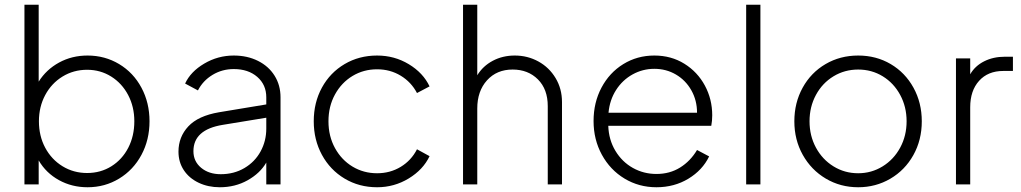

<svg xmlns="http://www.w3.org/2000/svg" viewBox="-20 -777 4304 809"><path d="M143 -101V0H83V-757H143V-433Q175 -484 229 -513.5Q283 -543 349 -543Q422 -543 482 -507Q542 -471 576 -407.5Q610 -344 610 -266Q610 -188 576 -124.5Q542 -61 482 -24.5Q422 12 349 12Q283 12 228.5 -18Q174 -48 143 -101ZM347 -48Q404 -48 449.5 -76.5Q495 -105 520.5 -154.5Q546 -204 546 -266Q546 -327 520 -376.5Q494 -426 448.5 -454.5Q403 -483 347 -483Q290 -483 243.5 -454.5Q197 -426 170.5 -376.5Q144 -327 144 -266Q144 -204 170.5 -154.5Q197 -105 243.5 -76.5Q290 -48 347 -48Z M732 -138Q732 -200 773.5 -244.5Q815 -289 903 -304L1102 -337V-367Q1102 -420 1064 -453Q1026 -486 965 -486Q916 -486 875.5 -461.5Q835 -437 814 -396L760 -425Q783 -475 840.5 -509Q898 -543 965 -543Q1022 -543 1067 -520.5Q1112 -498 1137 -458Q1162 -418 1162 -367V0H1102V-92Q1076 -47 1023.5 -17.5Q971 12 906 12Q857 12 817 -7Q777 -26 754.5 -60Q732 -94 732 -138ZM910 -43Q966 -43 1010 -69Q1054 -95 1078 -139Q1102 -183 1102 -235V-281L919 -251Q795 -231 795 -140Q795 -97 827.5 -70Q860 -43 910 -43Z M1302 -266Q1302 -345 1336.5 -408Q1371 -471 1432 -507Q1493 -543 1569 -543Q1642 -543 1702.5 -506.5Q1763 -470 1790 -413L1737 -385Q1713 -431 1668.5 -458Q1624 -485 1569 -485Q1512 -485 1465.5 -457Q1419 -429 1391.5 -379Q1364 -329 1364 -266Q1364 -203 1391.5 -153Q1419 -103 1465.5 -75Q1512 -47 1569 -47Q1624 -47 1668.5 -74Q1713 -101 1737 -148L1790 -119Q1763 -62 1702 -25Q1641 12 1569 12Q1493 12 1432 -24.5Q1371 -61 1336.5 -124.5Q1302 -188 1302 -266Z M1931 -757H1991V-460Q2015 -499 2056.5 -521Q2098 -543 2149 -543Q2203 -543 2248.5 -518Q2294 -493 2321 -448Q2348 -403 2348 -347V0H2288V-330Q2288 -401 2246.5 -442.5Q2205 -484 2140 -484Q2073 -484 2032 -438.5Q1991 -393 1991 -320V0H1931Z M2481 -267Q2481 -345 2514.5 -408Q2548 -471 2606.5 -507Q2665 -543 2737 -543Q2808 -543 2863.5 -508.5Q2919 -474 2950 -416.5Q2981 -359 2981 -291Q2981 -268 2977 -247H2543Q2545 -188 2573 -141.5Q2601 -95 2646.5 -69.5Q2692 -44 2746 -44Q2802 -44 2845.5 -71Q2889 -98 2917 -145L2968 -118Q2940 -60 2880.5 -24Q2821 12 2746 12Q2672 12 2611.5 -24.5Q2551 -61 2516 -125Q2481 -189 2481 -267ZM2917 -302Q2917 -354 2893 -396.5Q2869 -439 2828 -463Q2787 -487 2737 -487Q2688 -487 2645.5 -463.5Q2603 -440 2576 -398Q2549 -356 2544 -302Z M3124 -757H3184V0H3124Z M3327 -266Q3327 -344 3362 -407.5Q3397 -471 3458.5 -507Q3520 -543 3596 -543Q3672 -543 3733 -507Q3794 -471 3829 -407.5Q3864 -344 3864 -266Q3864 -187 3828.5 -123.5Q3793 -60 3731.5 -24Q3670 12 3596 12Q3521 12 3459.5 -24.5Q3398 -61 3362.5 -124.5Q3327 -188 3327 -266ZM3596 -47Q3652 -47 3699 -76Q3746 -105 3773 -155Q3800 -205 3800 -266Q3800 -327 3773 -377Q3746 -427 3699.5 -455.5Q3653 -484 3596 -484Q3539 -484 3492 -455.5Q3445 -427 3418 -377Q3391 -327 3391 -266Q3391 -205 3418 -155Q3445 -105 3492 -76Q3539 -47 3596 -47Z M4008 -531H4068V-464Q4088 -499 4126.5 -518.5Q4165 -538 4214 -538H4248V-478H4207Q4143 -478 4105.5 -436.5Q4068 -395 4068 -325V0H4008Z"/></svg>

Font: Eudoxus Sans Light
Style: Regular
Weight: 300
Designer: Stijn de Vries
Foundry: tokotype
Version: Version 2.005